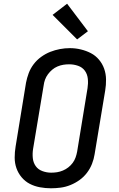

<svg xmlns="http://www.w3.org/2000/svg" viewBox="-20 -1005 640 1033"><path d="M254 8Q224 8 194.5 2.5Q165 -3 140 -16Q115 -29 96.5 -51Q78 -73 68.5 -100Q59 -127 59 -157Q59 -187 64 -217L120 -560Q125 -586 134.5 -611.5Q144 -637 161 -659.5Q178 -682 201.5 -699Q225 -716 250.5 -726Q276 -736 302.5 -741Q329 -746 356 -746Q386 -746 415 -739Q444 -732 469 -719Q494 -706 512.5 -684Q531 -662 540.5 -635Q550 -608 550.5 -578Q551 -548 546 -518L489 -175Q485 -149 475 -123.5Q465 -98 448 -75.5Q431 -53 408 -36.5Q385 -20 359 -9.5Q333 1 306.5 4.5Q280 8 254 8ZM255 -76Q255 -76 255.5 -76Q256 -76 256 -76Q272 -76 287.5 -78.5Q303 -81 318.5 -87.5Q334 -94 347.5 -104.5Q361 -115 371 -128.5Q381 -142 386.5 -157.5Q392 -173 395 -189L451 -531Q455 -556 452.5 -581Q450 -606 436.5 -624.5Q423 -643 400 -651Q377 -659 352 -659Q336 -659 320.5 -656.5Q305 -654 289.5 -647.5Q274 -641 261 -630Q248 -619 238 -605.5Q228 -592 222.5 -577Q217 -562 215 -546L158 -204Q154 -179 156.5 -154.5Q159 -130 172 -111.5Q185 -93 208 -84.5Q231 -76 255 -76ZM395 -793 263 -925 341 -985 453 -837Z"/></svg>

Font: Iosevka Slab Medium Extended
Style: Italic
Weight: 500
Width: 7
Italic angle: -9°
Monospace: yes
Designer: Belleve Invis
Foundry: Belleve Invis
Version: Version 11.1.0; ttfautohint (v1.8.3)